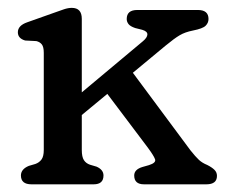

<svg xmlns="http://www.w3.org/2000/svg" viewBox="-20 -480 591 500"><path d="M62 0Q34.5 0 34.5 -23Q34.5 -39.5 55 -48L72 -53Q82 -56.5 88 -64.5Q94 -72.5 94 -89.5V-342.5Q94 -358 88.8 -364.5Q83.5 -371 74.5 -373L45.5 -374.5Q26.5 -380 26.5 -396Q26.5 -413.5 51 -422L121.5 -447Q135.5 -452 146.5 -455.8Q157.5 -459.5 167 -459.5Q193 -459.5 193 -431V-239.5L352 -372.5Q363.5 -382 363.8 -390.2Q364 -398.5 350 -402.5L332 -407Q319 -411.5 314.5 -417.5Q310 -423.5 310 -430.5Q310 -454 337.5 -454H495.5Q523 -454 523 -430.5Q523 -420.5 515.5 -413Q508 -405.5 482.5 -400.5Q462 -396.5 448 -388.2Q434 -380 411 -361L326 -290.5L476 -88.5Q489.5 -71.5 498.2 -63.5Q507 -55.5 519.5 -50.5Q531.5 -44.5 538.2 -38Q545 -31.5 545 -22Q545 0 517.5 0H355Q329.5 0 329.5 -23Q329.5 -38.5 350.5 -45L368 -50Q387 -56 383.8 -65.2Q380.5 -74.5 365 -95.5L259.5 -235.5L193 -180.5V-89.5Q193 -71.5 198.5 -63Q204 -54.5 214.5 -51L231.5 -46Q249.5 -38 249.5 -23Q249.5 0 224 0Z"/></svg>

Font: Fraunces 72pt SuperSoft
Style: Regular
Weight: 400
Version: Version 1.000;[b76b70a41]